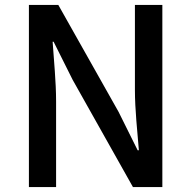

<svg xmlns="http://www.w3.org/2000/svg" viewBox="-20 -757 774 777"><path d="M97 0H207V-346C207 -427 198 -512 193 -588H197L274 -434L518 0H637V-737H526V-393C526 -313 536 -224 542 -149H537L460 -304L216 -737H97Z"/></svg>

Font: ChiuKong Gothic CL Medium
Style: Regular
Weight: 500
Designer: Ryoko NISHIZUKA 西塚涼子 (kana, bopomofo & ideographs); Paul D. Hunt (Latin, Greek & Cyrillic); Sandoll Communications 산돌커뮤니
Foundry: Adobe
Version: Version 1.300